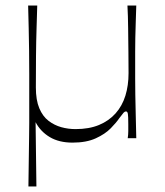

<svg xmlns="http://www.w3.org/2000/svg" viewBox="-20 -501 597 696"><path d="M83 175Q84 109 84.5 66Q85 23 85.5 -5.5Q86 -34 86 -55.5Q86 -77 86 -98.5Q86 -120 86 -150Q86 -191 86 -233Q86 -275 85.5 -316.5Q85 -358 84 -399.5Q83 -441 82 -481H115Q114 -444 112.5 -397.5Q111 -351 110.5 -297Q110 -243 110 -184Q110 -138 122.5 -108.5Q135 -79 156 -63Q177 -47 202 -40Q227 -33 254 -33Q303 -33 339 -48Q375 -63 399 -90Q423 -117 434.5 -154Q446 -191 446 -236Q446 -268 445.5 -311Q445 -354 444.5 -399Q444 -444 442 -481H474Q473 -447 472 -418Q471 -389 470.5 -363.5Q470 -338 470 -314Q470 -290 470 -266Q470 -243 470 -216Q470 -189 470.5 -157.5Q471 -126 472 -87Q473 -48 474 0H443Q445 -13 445 -25.5Q445 -38 445 -51Q445 -80 443.5 -88.5Q442 -97 437 -97Q432 -97 428 -92.5Q424 -88 412 -72Q402 -57 381.5 -36Q361 -15 327 0.5Q293 16 243 16Q194 16 160.5 -4Q127 -24 109 -58L112 175Z"/></svg>

Font: Ojuju Light
Style: Regular
Weight: 300
Designer: Chisaokwu Joboson, Mirko Velimirovic
Foundry: Udi Foundry
Version: Version 1.000